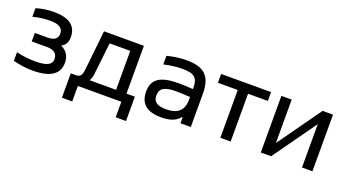

<svg xmlns="http://www.w3.org/2000/svg" viewBox="-54 -983 2841 1593"><g transform="rotate(20 1367.0 -186.0)"><path d="M237 -291H124V-216H257C321 -216 352 -192 352 -139C352 -93 305 -70 208 -70C150 -70 95 -77 40 -90V-14C98 1 151 9 213 9C367 9 444 -42 444 -144C444 -202 417 -243 365 -267C400 -285 417 -316 417 -358C417 -459 350 -509 215 -509C158 -509 111 -501 59 -486V-410C108 -423 157 -430 211 -430C287 -430 325 -406 325 -358C325 -314 296 -291 237 -291Z M563 -78H519V137H610V0H994V137H1085V-78H1011V-500H659L621 -144C615 -94 598 -78 563 -78ZM685 -78C696 -94 702 -114 705 -138L737 -422H919V-78Z M1386 -509C1328 -509 1274 -501 1215 -486V-410C1271 -423 1328 -430 1378 -430C1479 -430 1516 -403 1516 -315V-302C1455 -306 1413 -307 1388 -307C1225 -307 1158 -259 1158 -150C1158 -42 1223 9 1347 9C1426 9 1476 -11 1510 -52H1516V0H1607V-290C1607 -447 1545 -509 1386 -509ZM1249 -150C1249 -212 1290 -237 1393 -237C1422 -237 1471 -235 1516 -232V-209C1516 -115 1467 -68 1363 -68C1283 -68 1249 -93 1249 -150Z M1868 0H1959V-422H2134V-500H1693V-422H1868Z M2225 0H2316L2589 -383V0H2681V-500H2589L2316 -117V-500H2225Z"/></g></svg>

Font: LT Wave Alt
Style: Regular
Weight: 400
Designer: Daniel Lyons
Version: Version 2.5 (Glyphs App)